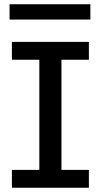

<svg xmlns="http://www.w3.org/2000/svg" viewBox="-20 -883 474 903"><path d="M165 -49V-640H269V-49ZM36 0V-84H398V0ZM36 -602V-686H398V-602ZM405 -863V-791H25V-863Z"/></svg>

Font: BioRhyme
Style: Regular
Weight: 400
Designer: Aoife Mooney
Foundry: Aoife Mooney Type
Version: Version 1.600;gftools[0.9.33]